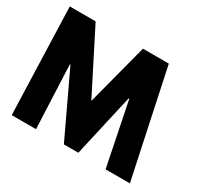

<svg xmlns="http://www.w3.org/2000/svg" viewBox="-164 -1055 1362 1286"><g transform="rotate(30 516.5 -412.5)"><path d="M785.5 0H973.5L798.2 -825H598.2L473.6 -349L232.2 -825H32.2L59.5 0H247.5L226.5 -489H231.5L459.9 -5H571.9L681.5 -489H686.5Z"/></g></svg>

Font: Hussar
Style: BdOpOblOne
Weight: 700
Foundry: Cannot Into Space Fonts
Version: Version 2.00